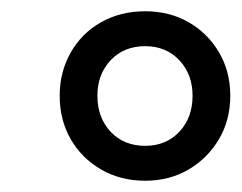

<svg xmlns="http://www.w3.org/2000/svg" viewBox="-20 -732 429 341"><path d="M238 -411Q194 -411 159.5 -431Q125 -451 105.5 -485Q86 -519 86 -562Q86 -604 105.5 -638.5Q125 -673 159.5 -692.5Q194 -712 238 -712Q281 -712 315 -692.5Q349 -673 369 -639Q389 -605 389 -562Q389 -519 369 -485Q349 -451 315 -431Q281 -411 238 -411ZM238 -473Q275 -473 298.5 -498Q322 -523 322 -562Q322 -600 298.5 -625Q275 -650 238 -650Q200 -650 176.5 -625Q153 -600 153 -562Q153 -523 176.5 -498Q200 -473 238 -473Z"/></svg>

Font: Mulish SemiBold
Style: Italic
Weight: 600
Italic angle: -9°
Designer: Vernon Adams
Foundry: Vernon Adams
Version: Version 3.603; ttfautohint (v1.8.3)